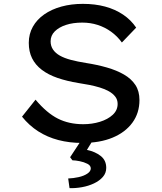

<svg xmlns="http://www.w3.org/2000/svg" viewBox="-20 -730 838 994"><path d="M406 10Q339 10 282 -5Q225 -20 178 -50Q131 -80 94 -126L164 -214Q222 -145 279.5 -116Q337 -87 411 -87Q457 -87 497.5 -99.5Q538 -112 563.5 -135.5Q589 -159 589 -192Q589 -214 576.5 -230Q564 -246 543.5 -257.5Q523 -269 496.5 -277Q470 -285 442 -290.5Q414 -296 387 -300Q326 -310 278 -326.5Q230 -343 196.5 -368.5Q163 -394 146 -428.5Q129 -463 129 -508Q129 -554 150 -591.5Q171 -629 209 -655.5Q247 -682 298 -696Q349 -710 409 -710Q472 -710 524 -696Q576 -682 617 -654.5Q658 -627 685 -587L611 -510Q587 -543 555 -566Q523 -589 485.5 -601Q448 -613 406 -613Q358 -613 321.5 -601Q285 -589 263.5 -567.5Q242 -546 242 -516Q242 -492 254.5 -473.5Q267 -455 290 -442Q313 -429 347 -420Q381 -411 425 -404Q483 -395 533.5 -380.5Q584 -366 622 -344Q660 -322 681 -290Q702 -258 702 -212Q702 -145 665.5 -95Q629 -45 563 -17.5Q497 10 406 10ZM340 244 333 194Q360 193 387 187Q414 181 432 169Q450 157 450 142Q450 127 432.5 118Q415 109 392.5 104.5Q370 100 355 100L343 84L414 -24H473L430 46Q473 55 501.5 77.5Q530 100 530 139Q530 166 512.5 186Q495 206 466.5 219.5Q438 233 404.5 239Q371 245 340 244Z"/></svg>

Font: Lexend Giga
Style: Regular
Weight: 400
Designer: Bonnie Shaver-Troup, Thomas Jockin
Foundry: Lexend
Version: Version 1.007